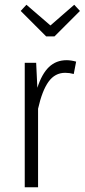

<svg xmlns="http://www.w3.org/2000/svg" viewBox="-20 -787 356 807"><path d="M300 -528 290 -476Q272 -481 254 -481Q211 -481 184 -443.5Q157 -406 140 -330V0H84V-523H132L137 -418Q156 -477 186 -505.5Q216 -534 260 -534Q278 -534 300 -528ZM292 -767 316 -741 209 -634H174L67 -741L91 -767L192 -680Z"/></svg>

Font: Fira Sans Extra Condensed Light
Style: Regular
Weight: 300
Width: 1
Designer: Carrois Corporate & Edenspiekermann AG
Foundry: Carrois Corporate GbR & Edenspiekermann AG
Version: Version 4.203